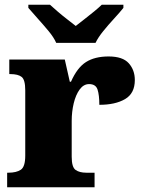

<svg xmlns="http://www.w3.org/2000/svg" viewBox="-20 -786 601 806"><path d="M10 0V-61H15Q49 -61 67.5 -73.5Q86 -86 86 -133V-407Q86 -451 71 -463Q56 -475 23 -475H19V-536H252L273 -443H278Q304 -502 341 -525.5Q378 -549 436 -549Q495 -549 520.5 -520.5Q546 -492 546 -450Q546 -394 505 -370Q464 -346 397 -346Q397 -387 389.5 -410Q382 -433 354 -433Q331 -433 314.5 -410.5Q298 -388 289.5 -352.5Q281 -317 281 -278V-128Q281 -84 297.5 -72.5Q314 -61 342 -61H377V0ZM216 -606Q206 -629 184 -655.5Q162 -682 138.5 -708Q115 -734 99 -753V-766H190Q201 -756 220.5 -739Q240 -722 261.5 -705.5Q283 -689 298 -677Q313 -689 334.5 -705.5Q356 -722 376.5 -739Q397 -756 407 -766H498V-753Q483 -734 459 -708Q435 -682 413.5 -655.5Q392 -629 381 -606Z"/></svg>

Font: Noto Serif Tamil Black
Style: Regular
Weight: 900
Designer: Indian Type Foundry, Tom Grace, and the Monotype Design Team
Foundry: Monotype Imaging Inc.
Version: Version 2.004; ttfautohint (v1.8.4.7-5d5b)